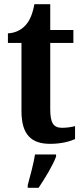

<svg xmlns="http://www.w3.org/2000/svg" viewBox="-20 -680 398 921"><path d="M221 10C279 10 321 -4 340 -13V-75C321 -70 300 -67 277 -67C235 -67 221 -93 221 -156V-474H332V-536H221V-660H145C136 -612 123 -583 106 -563C88 -541 59 -522 18 -520V-474H83V-147C83 -31 133 10 221 10ZM113 208V221H165C194 178 234 113 249 71V61H148C141 106 124 167 113 208Z"/></svg>

Font: Noto Serif Condensed
Style: Bold
Weight: 700
Width: 3
Designer: Monotype Design Team
Foundry: Monotype Imaging Inc.
Version: Version 2.015